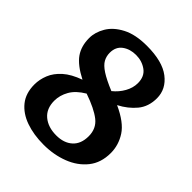

<svg xmlns="http://www.w3.org/2000/svg" viewBox="-202 -839 977 977"><g transform="rotate(45 287.0 -350.0)"><path d="M273 14Q201 14 144.5 -6Q88 -26 55.5 -66.5Q23 -107 23 -170Q23 -206 37.5 -242Q52 -278 86 -308.5Q120 -339 179 -360Q109 -396 81 -436Q53 -476 53 -534Q53 -576 77.5 -617.5Q102 -659 154.5 -686.5Q207 -714 289 -714Q401 -714 457.5 -670.5Q514 -627 514 -561Q514 -501 480.5 -460.5Q447 -420 395 -393Q481 -354 513 -304.5Q545 -255 545 -198Q545 -128 507.5 -81Q470 -34 408 -10Q346 14 273 14ZM324 -423Q354 -447 372.5 -480Q391 -513 391 -547Q391 -595 358.5 -618.5Q326 -642 283 -642Q240 -642 210 -620Q180 -598 180 -555Q180 -530 191.5 -509Q203 -488 234.5 -467.5Q266 -447 324 -423ZM285 -65Q340 -65 372.5 -94.5Q405 -124 405 -179Q405 -234 365 -265.5Q325 -297 244 -325Q195 -296 174 -259Q153 -222 153 -183Q153 -126 189.5 -95.5Q226 -65 285 -65Z"/></g></svg>

Font: Literata SemiBold
Style: Regular
Weight: 600
Designer: Latin by Veronika Burian and Jose Scaglione. Greek by Irene Vlachou. Cyrillic by Vera Evstafieva.
Foundry: TypeTogether
Version: Version 3.103; ttfautohint (v1.8.4.7-5d5b);gftools[0.9.29]